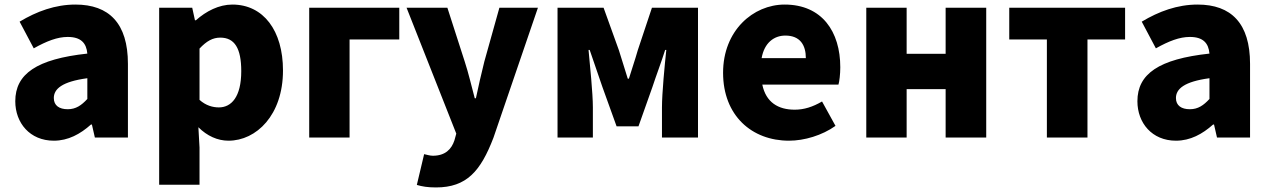

<svg xmlns="http://www.w3.org/2000/svg" viewBox="-20 -603 5567 842"><path d="M216 14C279 14 332 -15 379 -57H383L396 0H541V-323C541 -501 458 -583 311 -583C222 -583 141 -553 66 -508L128 -391C185 -423 232 -441 277 -441C335 -441 359 -414 363 -368C141 -344 47 -279 47 -159C47 -64 111 14 216 14ZM277 -124C240 -124 216 -140 216 -173C216 -213 252 -245 363 -260V-169C337 -141 313 -124 277 -124Z M678 207H855V44L850 -45C888 -7 934 14 982 14C1104 14 1221 -98 1221 -294C1221 -469 1135 -583 999 -583C940 -583 884 -554 839 -514H835L823 -569H678ZM940 -132C913 -132 883 -140 855 -165V-390C886 -423 913 -438 946 -438C1009 -438 1038 -391 1038 -291C1038 -177 994 -132 940 -132Z M1336 0H1513V-430H1731V-569H1336Z M1892 219C2027 219 2088 147 2144 1L2339 -569H2170L2104 -333C2091 -279 2078 -226 2067 -172H2062C2047 -228 2035 -281 2018 -333L1942 -569H1763L1981 -17L1973 12C1960 52 1932 80 1878 80C1865 80 1850 75 1840 73L1808 208C1832 215 1855 219 1892 219Z M2425 0H2580V-132C2580 -194 2567 -319 2561 -384H2566C2582 -335 2606 -270 2622 -221L2684 -49H2780L2841 -221C2857 -270 2881 -333 2897 -384H2902C2895 -319 2883 -194 2883 -132V0H3041V-569H2839L2777 -383C2764 -337 2750 -298 2738 -258H2733C2721 -298 2708 -337 2694 -383L2627 -569H2425Z M3440 14C3507 14 3585 -9 3644 -51L3585 -158C3544 -134 3506 -122 3465 -122C3393 -122 3339 -154 3323 -232H3657C3661 -245 3665 -277 3665 -308C3665 -464 3585 -583 3421 -583C3283 -583 3151 -469 3151 -284C3151 -96 3277 14 3440 14ZM3320 -348C3332 -416 3375 -447 3424 -447C3489 -447 3514 -405 3514 -348Z M3779 0H3956V-212H4127V0H4305V-569H4127V-367H3956V-569H3779Z M4571 0H4749V-430H4914V-569H4406V-430H4571Z M5137 14C5200 14 5253 -15 5300 -57H5304L5317 0H5462V-323C5462 -501 5379 -583 5232 -583C5143 -583 5062 -553 4987 -508L5049 -391C5106 -423 5153 -441 5198 -441C5256 -441 5280 -414 5284 -368C5062 -344 4968 -279 4968 -159C4968 -64 5032 14 5137 14ZM5198 -124C5161 -124 5137 -140 5137 -173C5137 -213 5173 -245 5284 -260V-169C5258 -141 5234 -124 5198 -124Z"/></svg>

Font: Noto Sans CJK Black
Style: Bold
Weight: 900
Designer: Ryoko NISHIZUKA (kana & ideographs); Paul D. Hunt (Latin, Greek & Cyrillic); Wenlong ZHANG (bopomofo); Sandoll Communica
Foundry: Adobe Systems Incorporated
Version: Version 1.000;PS 1;hotconv 1.0.78;makeotf.lib2.5.61930